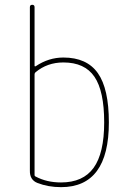

<svg xmlns="http://www.w3.org/2000/svg" viewBox="-20 -770 540 800"><path d="M124 -460V-41Q124 -36.1 128.9 -34.2Q174.8 -9.8 234.4 -9.8Q326.2 -9.8 370.1 -70.8Q414.1 -131.8 414.1 -259.8Q414.1 -390.6 373.5 -450.2Q333 -509.8 244.1 -509.8Q176.8 -509.8 127.9 -468.8Q124 -465.8 124 -460ZM135.7 -7.8Q103.5 -20.5 104.5 -59.6V-740.2Q104.5 -750 114.3 -750Q124 -750 124 -740.2V-496.1Q124 -492.2 128.9 -494.1Q182.6 -530.3 244.1 -530.3Q341.8 -530.3 387.7 -465.3Q433.6 -400.4 433.6 -259.8Q433.6 9.8 234.4 9.8Q180.7 9.8 135.7 -7.8Z"/></svg>

Font: Rounded Mgen+ 1mn thin
Style: Regular
Weight: 100
Designer: [Source Han Sans]
Ryoko NISHIZUKA  (kana & ideographs); Paul D. Hunt (Latin, Greek & Cyrillic); Wenlong ZHANG  (bopomofo
Version: Version 1.059.20150602